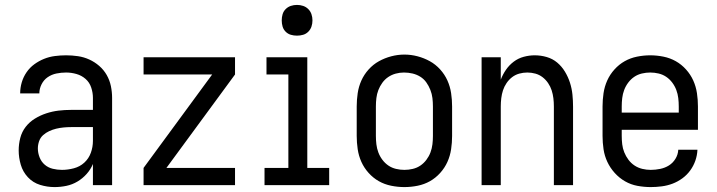

<svg xmlns="http://www.w3.org/2000/svg" viewBox="-20 -753 2915 781"><path d="M202 8Q172 8 143 -1Q114 -10 93.5 -32Q73 -54 64.5 -83Q56 -112 56 -141Q56 -167 62.5 -192Q69 -217 84.5 -237Q100 -257 122 -270.5Q144 -284 168.5 -292Q193 -300 218 -303Q243 -306 269 -306H358V-355Q358 -376 351 -397Q344 -418 328 -432Q312 -446 291 -452Q270 -458 249 -458Q229 -458 209.5 -454Q190 -450 174 -439Q158 -428 149 -410Q140 -392 140 -373Q140 -373 140 -373Q140 -373 140 -373Q140 -373 140 -373Q140 -373 140 -373Q140 -373 140 -373Q140 -373 140 -373H62Q62 -373 62 -373Q62 -373 62 -373Q62 -396 68.5 -418Q75 -440 88 -459Q101 -478 119.5 -491.5Q138 -505 159 -513.5Q180 -522 203 -525Q226 -528 249 -528Q273 -528 297 -524.5Q321 -521 343 -511Q365 -501 383.5 -485Q402 -469 414 -448Q426 -427 431 -403Q436 -379 436 -355V0H358V-86Q349 -64 332.5 -45.5Q316 -27 295 -14.5Q274 -2 250 3Q226 8 202 8ZM232 -62Q256 -62 280.5 -68.5Q305 -75 323 -91.5Q341 -108 349.5 -131.5Q358 -155 358 -180V-236H269Q254 -236 238.5 -234.5Q223 -233 208.5 -229.5Q194 -226 180 -219.5Q166 -213 155 -203Q144 -193 139 -178.5Q134 -164 134 -149Q134 -131 141 -113Q148 -95 162 -83Q176 -71 194.5 -66.5Q213 -62 232 -62Z M564 0V-70L843 -450H564V-520H936V-450L657 -70H936V0Z M1056 0V-70H1153V-450H1064V-520H1230V-70H1319V0ZM1188 -608Q1175 -608 1163 -611.5Q1151 -615 1142 -624Q1133 -633 1129.5 -645Q1126 -657 1126 -670Q1126 -683 1129.5 -695Q1133 -707 1142 -716Q1151 -725 1163 -729Q1175 -733 1188 -733Q1201 -733 1213 -729Q1225 -725 1234 -716Q1243 -707 1247 -695Q1251 -683 1251 -670Q1251 -657 1247 -645Q1243 -633 1234 -624Q1225 -615 1213 -611.5Q1201 -608 1188 -608Z M1625 8Q1598 8 1571 2.5Q1544 -3 1521 -16Q1498 -29 1479.5 -49.5Q1461 -70 1450 -94.5Q1439 -119 1435 -146Q1431 -173 1431 -200V-320Q1431 -347 1435 -374Q1439 -401 1450 -425.5Q1461 -450 1479.5 -470.5Q1498 -491 1521.5 -504Q1545 -517 1571.5 -524Q1598 -531 1625 -531Q1652 -531 1678.5 -524Q1705 -517 1728.5 -504Q1752 -491 1770.5 -470.5Q1789 -450 1800 -425.5Q1811 -401 1815 -374Q1819 -347 1819 -320V-200Q1819 -173 1815 -146Q1811 -119 1800 -94.5Q1789 -70 1770.5 -49.5Q1752 -29 1729 -16Q1706 -3 1679 2.5Q1652 8 1625 8ZM1625 -62Q1642 -62 1659 -66Q1676 -70 1690 -79.5Q1704 -89 1714.5 -103Q1725 -117 1731 -133Q1737 -149 1739 -166Q1741 -183 1741 -200V-320Q1741 -337 1739 -354Q1737 -371 1730.5 -387.5Q1724 -404 1714 -418Q1704 -432 1689.5 -441Q1675 -450 1658 -454Q1641 -458 1623 -458Q1606 -458 1589.5 -453.5Q1573 -449 1559 -439.5Q1545 -430 1535 -416Q1525 -402 1519 -386.5Q1513 -371 1511 -354Q1509 -337 1509 -320V-200Q1509 -183 1511 -166Q1513 -149 1519 -133Q1525 -117 1535.5 -103Q1546 -89 1560 -79.5Q1574 -70 1591 -66Q1608 -62 1625 -62Z M1939 0V-520H2017V-429Q2025 -450 2038 -469Q2051 -488 2069.5 -502Q2088 -516 2110.5 -522Q2133 -528 2155 -528Q2180 -528 2204 -521Q2228 -514 2246.5 -498.5Q2265 -483 2278 -461.5Q2291 -440 2298.5 -416.5Q2306 -393 2308.5 -368.5Q2311 -344 2311 -320V0H2233V-320Q2233 -337 2231 -353.5Q2229 -370 2224 -385.5Q2219 -401 2209.5 -415Q2200 -429 2187 -439Q2174 -449 2158 -453.5Q2142 -458 2125 -458Q2108 -458 2092 -453.5Q2076 -449 2063 -439Q2050 -429 2040.5 -415Q2031 -401 2026 -385.5Q2021 -370 2019 -353.5Q2017 -337 2017 -320V0Z M2627 8Q2600 8 2573 3Q2546 -2 2522.5 -15.5Q2499 -29 2480.5 -49.5Q2462 -70 2450.5 -94.5Q2439 -119 2435 -146Q2431 -173 2431 -200V-320Q2431 -347 2435 -374Q2439 -401 2450 -425.5Q2461 -450 2479.5 -470.5Q2498 -491 2521 -504Q2544 -517 2571 -522.5Q2598 -528 2625 -528Q2652 -528 2679 -522.5Q2706 -517 2729 -504Q2752 -491 2770.5 -470.5Q2789 -450 2800 -425.5Q2811 -401 2815 -374Q2819 -347 2819 -320V-225H2509V-200Q2509 -183 2511 -166Q2513 -149 2519.5 -133Q2526 -117 2536.5 -103Q2547 -89 2561.5 -79.5Q2576 -70 2593 -66Q2610 -62 2627 -62Q2646 -62 2665.5 -66Q2685 -70 2701 -80Q2717 -90 2727.5 -107Q2738 -124 2739 -144H2817Q2816 -121 2808.5 -99.5Q2801 -78 2787.5 -59.5Q2774 -41 2755.5 -27.5Q2737 -14 2716 -6Q2695 2 2672 5Q2649 8 2627 8ZM2741 -295V-320Q2741 -337 2739 -354Q2737 -371 2731 -387Q2725 -403 2714.5 -417Q2704 -431 2690 -440.5Q2676 -450 2659 -454Q2642 -458 2625 -458Q2608 -458 2591 -454Q2574 -450 2560 -440.5Q2546 -431 2535.5 -417Q2525 -403 2519 -387Q2513 -371 2511 -354Q2509 -337 2509 -320V-295Z"/></svg>

Font: Zed Sans
Style: Regular
Weight: 400
Designer: Belleve Invis
Foundry: Belleve Invis
Version: Version 1.0.0; ttfautohint (v1.8.4)